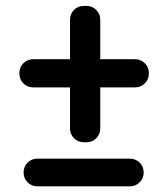

<svg xmlns="http://www.w3.org/2000/svg" viewBox="-20 -644 578 663"><path d="M326.2 -439.5H446.3Q466.3 -439.5 480.2 -425.5Q494.1 -411.6 494.1 -391.6V-390.1Q494.1 -370.1 480.2 -356.2Q466.3 -342.3 446.3 -342.3H326.2V-200.7Q326.2 -180.7 312.5 -166.7Q298.8 -152.8 278.8 -152.8H269.5Q249 -152.8 235.4 -166.7Q221.7 -180.7 221.7 -200.7V-342.3H94.7Q74.2 -342.3 60.5 -356.2Q46.9 -370.1 46.9 -390.1V-391.6Q46.9 -411.6 60.5 -425.5Q74.2 -439.5 94.7 -439.5H221.7V-575.7Q221.7 -595.7 235.4 -609.6Q249 -623.5 269.5 -623.5H278.8Q298.8 -623.5 312.5 -609.6Q326.2 -595.7 326.2 -575.7ZM428.2 -0.5H109.4Q88.9 -0.5 75.2 -14.4Q61.5 -28.3 61.5 -48.3Q61.5 -68.8 75.2 -82.5Q88.9 -96.2 109.4 -96.2H428.2Q448.2 -96.2 462.2 -82.5Q476.1 -68.8 476.1 -48.3Q476.1 -28.3 462.2 -14.4Q448.2 -0.5 428.2 -0.5Z"/></svg>

Font: Millunium
Style: Bold
Weight: 700
Designer: kolcsarzsolt
Foundry: Kolcsar Szilard Zsolt
Version: Version 2.000980; 2016